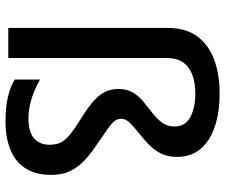

<svg xmlns="http://www.w3.org/2000/svg" viewBox="-80 -725 815 695"><g transform="rotate(90 327.5 -377.5)"><path d="M548 -610Q548 -576 534.5 -550.5Q521 -525 500 -505.5Q479 -486 458.5 -470Q438 -454 424 -439.5Q410 -425 410 -409Q410 -396 417.5 -385.5Q425 -375 445 -361Q465 -347 501 -322Q536 -299 561 -275.5Q586 -252 599.5 -223.5Q613 -195 613 -155Q613 -98 589 -61.5Q565 -25 521.5 -7.5Q478 10 420 10Q369 10 332 1.5Q295 -7 268 -23V-115Q285 -105 308 -95Q331 -85 357.5 -79Q384 -73 409 -73Q458 -73 481 -93.5Q504 -114 504 -150Q504 -172 496.5 -188.5Q489 -205 468.5 -222Q448 -239 411 -262Q369 -288 345.5 -309Q322 -330 312 -351.5Q302 -373 302 -399Q302 -430 315.5 -452Q329 -474 349.5 -490.5Q370 -507 390.5 -523Q411 -539 424.5 -557.5Q438 -576 438 -602Q438 -640 404.5 -658.5Q371 -677 318 -677Q282 -677 253 -667Q224 -657 207 -634.5Q190 -612 190 -571V0H81V-575Q81 -643 112 -684.5Q143 -726 196.5 -745.5Q250 -765 318 -765Q387 -765 438.5 -747.5Q490 -730 519 -696Q548 -662 548 -610Z"/></g></svg>

Font: Noto Sans Syriac Eastern Medium
Style: Regular
Weight: 500
Designer: Patrick Giasson and the Monotype Design Team
Foundry: Monotype Imaging Inc.
Version: Version 3.001